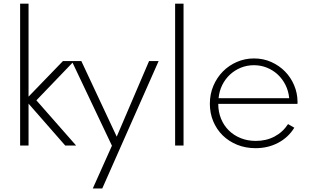

<svg xmlns="http://www.w3.org/2000/svg" viewBox="-20 -802 1714 1058"><path d="M90.9 0V-781.8H137.3V-269.5L326.8 -465.5H388.2L180.5 -249.1L399.5 0H339.5L137.3 -230.9V0Z M491.4 236.4 596.8 0.9 375.5 -465.5H428.2L623.2 -49.1L801.4 -465.5H854.1L543.6 236.4Z M945 0V-781.8H991.4V0Z M1388.2 14.5Q1333.2 14.5 1286.8 -4.3Q1240.5 -23.2 1207 -56.1Q1173.6 -89.1 1155 -133.6Q1136.4 -178.2 1136.4 -230Q1136.4 -283.2 1155.7 -328.9Q1175 -374.5 1208.2 -408.2Q1241.4 -441.8 1285.7 -460.9Q1330 -480 1379.5 -480Q1431.4 -480 1475.2 -460.2Q1519.1 -440.5 1551.1 -407.5Q1583.2 -374.5 1601.1 -331.6Q1619.1 -288.6 1619.5 -241.8Q1619.5 -238.2 1619.5 -235.5Q1619.5 -232.7 1619.1 -229.5H1182.7Q1182.7 -185 1198.2 -147.5Q1213.6 -110 1241.1 -83Q1268.6 -55.9 1306.6 -40.7Q1344.5 -25.5 1389.5 -25.5Q1446.8 -25.5 1492.5 -49.5Q1538.2 -73.6 1567.3 -118.2L1601.8 -98.2Q1568.6 -44.5 1512.7 -15Q1456.8 14.5 1388.2 14.5ZM1573.6 -260.9Q1570 -300 1553.4 -333.4Q1536.8 -366.8 1510.7 -391.1Q1484.5 -415.5 1450.9 -429.1Q1417.3 -442.7 1379.1 -442.7Q1340.9 -442.7 1307 -428.9Q1273.2 -415 1247 -390.7Q1220.9 -366.4 1204.5 -333.2Q1188.2 -300 1184.5 -260.9Z"/></svg>

Font: Spartan Light
Style: Regular
Weight: 300
Designer: Matt Bailey, Mirko Velimirovic
Foundry: Matt Bailey
Version: Version 1.005